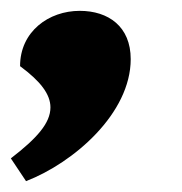

<svg xmlns="http://www.w3.org/2000/svg" viewBox="-40 -194 335 354"><path d="M201 -85C201 -145 160 -174 107 -174C50 -174 -3 -136 -3 -72C35 -44 53 -20 53 4C53 33 28 61 -20 98L8 140C96 106 201 15 201 -85Z"/></svg>

Font: Racing Sans One
Style: Regular
Weight: 400
Designer: Pablo Impallari, Rodrigo Fuenzalida
Foundry: Pablo Impallari, Rodrigo Fuenzalida
Version: Version 1.001